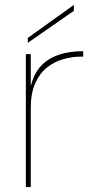

<svg xmlns="http://www.w3.org/2000/svg" viewBox="-20 -760 378 780"><path d="M105 -321 98 -341Q98 -393 111.5 -432.5Q125 -472 152.5 -498.5Q180 -525 221.5 -538.5Q263 -552 318 -552V-530H309Q273 -530 236.5 -519.5Q200 -509 170.5 -485.5Q141 -462 123 -421.5Q105 -381 105 -321ZM85 0V-540H105V0ZM93 -606 280 -740V-716L93 -586Z"/></svg>

Font: Poppins Devanagari Thin
Style: Regular
Weight: 100
Designer: Ninad Kale (Devanagari), Jonny Pinhorn (Latin)
Foundry: Indian Type Foundry
Version: 4.005